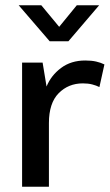

<svg xmlns="http://www.w3.org/2000/svg" viewBox="-20 -710 418 730"><path d="M64 -472H142L157 -381Q174 -423 212 -451.5Q250 -480 304 -480Q328 -480 345.5 -476Q363 -472 377 -465L358 -379Q346 -385 330.5 -389Q315 -393 295 -393Q240 -393 203 -355.5Q166 -318 166 -242V0H64ZM205 -608 272 -690H357L240 -553H169L51 -690H137Z"/></svg>

Font: Mukta Malar Medium
Style: Regular
Weight: 500
Designer: Aadarsh Rajan, Girish Dalvi, Yashodeep Gholap
Foundry: Ek Type
Version: Version 2.538;PS 1.000;hotconv 16.6.51;makeotf.lib2.5.65220;